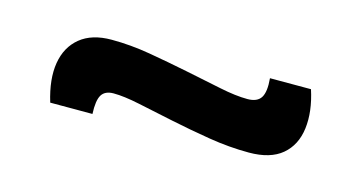

<svg xmlns="http://www.w3.org/2000/svg" viewBox="-32 -456 572 303"><g transform="rotate(15 253.5 -304.5)"><path d="M380 -246Q348 -246 314.5 -251.5Q281 -257 250 -263.5Q219 -270 193 -275.5Q167 -281 150 -281Q136 -281 130.5 -272Q125 -263 126 -241H57Q46 -277 50.5 -304Q55 -331 74 -346.5Q93 -362 125 -362Q156 -362 188 -356.5Q220 -351 252 -344.5Q284 -338 310.5 -332.5Q337 -327 356 -327Q372 -327 378 -336.5Q384 -346 382 -368H449Q460 -334 456.5 -306Q453 -278 434 -262Q415 -246 380 -246Z"/></g></svg>

Font: Bricolage Grotesque 24pt
Style: Regular
Weight: 400
Designer: Mathieu Triay
Foundry: Atelier Triay
Version: Version 1.001;gftools[0.9.33.dev8+g029e19f]